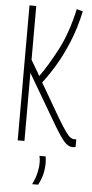

<svg xmlns="http://www.w3.org/2000/svg" viewBox="-61 -737 475 992"><g transform="rotate(5 176.5 -241.5)"><path d="M337 10Q312 10 290 -16.5Q268 -43 234 -101L86 -353V0H51V-700H86V-421L133 -341Q174 -397 221 -486Q268 -575 296 -702L328 -693Q309 -605 279 -532.5Q249 -460 215.5 -404.5Q182 -349 151 -309L254 -132Q281 -87 296.5 -65.5Q312 -44 322.5 -37.5Q333 -31 343 -31Q349 -31 352 -32V8Q347 9 343.5 9.5Q340 10 337 10ZM145 219Q161 187 167.5 158.5Q174 130 174 104Q174 95 173 86.5Q172 78 170 70H202Q203 77 204 85Q205 93 205 102Q205 136 198 163.5Q191 191 176 219Z"/></g></svg>

Font: Georama Condensed ExtraLight
Style: Regular
Weight: 200
Width: 3
Designer: Jean-Baptiste Levee
Foundry: Production Type
Version: Version 1.000